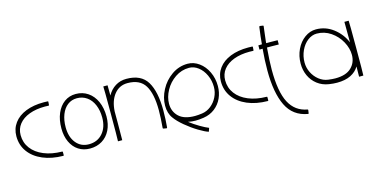

<svg xmlns="http://www.w3.org/2000/svg" viewBox="-81 -1049 3224 1653"><g transform="rotate(-15 1531.0 -223.0)"><path d="M363 -484 361 -456Q361 -451 356 -451Q345 -452 324 -452Q244 -452 184 -429.5Q124 -407 91 -365.5Q58 -324 58 -268Q58 -201 96.5 -149.5Q135 -98 205 -69Q275 -40 367 -39Q372 -39 372 -34V-6Q372 -1 367 -1Q264 -2 185.5 -35.5Q107 -69 63.5 -129Q20 -189 20 -268Q20 -335 57.5 -385.5Q95 -436 163 -463Q231 -490 322 -490Q346 -490 358 -489Q363 -489 363 -484Z M814 -233Q814 -164 788 -111.5Q762 -59 715 -30.5Q668 -2 607 -2Q549 -2 505 -30.5Q461 -59 436.5 -111.5Q412 -164 412 -233Q412 -309 436.5 -366.5Q461 -424 505 -456Q549 -488 607 -488Q668 -488 715 -456Q762 -424 788 -366.5Q814 -309 814 -233ZM450 -233Q450 -146 493 -93Q536 -40 607 -40Q683 -40 729.5 -93Q776 -146 776 -233Q776 -297 755 -346.5Q734 -396 695.5 -423Q657 -450 607 -450Q560 -450 524.5 -423Q489 -396 469.5 -346.5Q450 -297 450 -233Z M1300 -156Q1300 -79 1293 -5Q1292 -3 1290 -1Q1288 1 1286 0L1259 -5Q1257 -5 1256 -7Q1255 -9 1255 -11Q1263 -102 1263 -168Q1263 -315 1217.5 -389Q1172 -463 1062 -463Q989 -463 943.5 -406.5Q898 -350 893 -255V-152Q893 -8 892 0H854Q856 -28 856 -248Q856 -471 854 -489H892Q893 -484 893 -398Q920 -447 963.5 -474Q1007 -501 1062 -501Q1193 -501 1246.5 -412.5Q1300 -324 1300 -156Z M1546 1Q1514 1 1479 -6Q1521 26 1567 53Q1613 80 1642 91L1631 123Q1600 114 1544.5 80.5Q1489 47 1437 3.5Q1385 -40 1359 -77Q1325 -122 1325 -191Q1325 -261 1361.5 -330.5Q1398 -400 1462.5 -445Q1527 -490 1605 -490Q1659 -490 1706 -456Q1753 -422 1780.5 -364Q1808 -306 1808 -238Q1808 -180 1785.5 -130.5Q1763 -81 1720 -47.5Q1677 -14 1618 -5Q1579 1 1546 1ZM1362 -198Q1362 -128 1409 -83.5Q1456 -39 1551 -39Q1577 -39 1615 -44Q1659 -50 1695 -78.5Q1731 -107 1752 -149.5Q1773 -192 1773 -239Q1773 -296 1750 -345.5Q1727 -395 1689 -424Q1651 -453 1608 -453Q1540 -453 1483.5 -414.5Q1427 -376 1394.5 -316.5Q1362 -257 1362 -198Z M2186 -484 2184 -456Q2184 -451 2179 -451Q2168 -452 2147 -452Q2067 -452 2007 -429.5Q1947 -407 1914 -365.5Q1881 -324 1881 -268Q1881 -201 1919.5 -149.5Q1958 -98 2028 -69Q2098 -40 2190 -39Q2195 -39 2195 -34V-6Q2195 -1 2190 -1Q2087 -2 2008.5 -35.5Q1930 -69 1886.5 -129Q1843 -189 1843 -268Q1843 -335 1880.5 -385.5Q1918 -436 1986 -463Q2054 -490 2145 -490Q2169 -490 2181 -489Q2186 -489 2186 -484Z M2506 164 2502 192Q2502 194 2500 195.5Q2498 197 2496 196Q2366 174 2310 58.5Q2254 -57 2254 -256Q2254 -346 2263 -448L2235 -447V-485L2267 -486Q2272 -550 2284 -635Q2286 -644 2290 -643L2318 -639Q2323 -637 2322 -633Q2317 -594 2313.5 -563Q2310 -532 2307 -508Q2307 -500 2305 -486H2344Q2401 -486 2407 -485V-447Q2401 -448 2342 -448H2302Q2292 -328 2292 -252Q2292 -56 2343 41.5Q2394 139 2502 158Q2506 159 2506 164Z M3043 -246Q3043 -24 3041 0H3003Q3004 -7 3004 -91Q2979 -48 2930 -23.5Q2881 1 2808 1Q2775 1 2736 -5Q2677 -14 2634 -47.5Q2591 -81 2568.5 -130.5Q2546 -180 2546 -238Q2546 -306 2573.5 -364Q2601 -422 2648 -456Q2695 -490 2749 -490Q2834 -490 2902.5 -437.5Q2971 -385 3004 -306Q3004 -481 3003 -489H3041Q3043 -469 3043 -246ZM2803 -39Q2898 -39 2945 -84Q2992 -129 2992 -198Q2992 -257 2959.5 -316.5Q2927 -376 2870.5 -414.5Q2814 -453 2746 -453Q2703 -453 2665 -424Q2627 -395 2604 -345.5Q2581 -296 2581 -239Q2581 -192 2602 -149.5Q2623 -107 2659 -78.5Q2695 -50 2739 -44Q2777 -39 2803 -39Z"/></g></svg>

Font: Vibes
Style: Regular
Weight: 400
Designer: AbdElmomen Kadhim
Version: Version 1.100